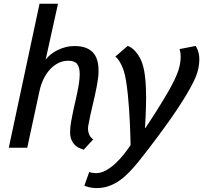

<svg xmlns="http://www.w3.org/2000/svg" viewBox="-20 -781 1074 1015"><path d="M350.6 -84Q350.6 -106.4 355.5 -135.5Q360.4 -164.6 367.4 -196.8Q374.5 -229 382.3 -262.9Q390.1 -296.9 395.5 -329.1Q401.4 -363.3 401.4 -388.7Q401.4 -426.3 387.2 -443.4Q373 -460.4 340.8 -460Q314 -460 290 -448.5Q266.1 -437 246.3 -416.3Q226.6 -395.5 211.7 -366.2Q196.8 -336.9 189 -300.8L124 0H26.4L189 -761.2H286.6L221.2 -465.3Q231.4 -479.5 247.3 -492.4Q263.2 -505.4 283 -515.4Q302.7 -525.4 325.9 -531.5Q349.1 -537.6 374 -537.6Q437 -537.6 469 -506.1Q501 -474.6 501 -406.7Q501 -389.6 498.8 -370.8Q496.6 -352.1 492.7 -330.6Q482.4 -276.4 469.7 -225.1Q457 -173.8 447.3 -119.6Q445.3 -111.3 445.3 -100.6Q445.3 -84.5 451.7 -69.6Q458 -54.7 472.7 -43.9L422.4 10.3Q417 7.8 405 3.9Q393.1 0 381.1 -9.8Q369.1 -19.5 359.9 -37.1Q350.6 -54.7 350.6 -84Z M722.7 -469.2Q731.4 -451.7 737.3 -428.7Q743.2 -405.8 746.3 -379.6Q749.5 -353.5 751 -325Q752.4 -296.4 752.4 -268.1Q752.4 -243.7 751.7 -220.2Q751 -196.8 750.2 -175.5Q749.5 -154.3 748.3 -136Q747.1 -117.7 746.6 -104H748.5Q755.9 -115.2 769.8 -136.2Q783.7 -157.2 800.5 -183.6Q817.4 -210 835.9 -240.2Q854.5 -270.5 871.6 -300.5Q888.7 -330.6 902.1 -358.4Q915.5 -386.2 922.9 -408.2Q929.7 -430.2 932.4 -448Q935.1 -465.8 935.1 -480Q935.1 -499 932.4 -509.5Q929.7 -520 929.2 -521.5L1014.2 -538.1Q1016.1 -535.2 1019.3 -529.5Q1022.5 -523.9 1025.6 -515.4Q1028.8 -506.8 1031.2 -494.9Q1033.7 -482.9 1033.7 -466.8Q1033.7 -453.6 1031.7 -437.5Q1029.8 -421.4 1024.4 -402.3Q1018.1 -378.9 1002.4 -347.4Q986.8 -315.9 965.3 -280Q943.8 -244.1 918.2 -205.6Q892.6 -167 866 -129.9Q839.4 -92.8 813.7 -58.3Q788.1 -23.9 766.8 3.7Q745.6 31.2 730.5 50.5Q715.3 69.8 709.5 76.7Q685.5 106 661.4 130.9Q637.2 155.8 610.8 174.1Q584.5 192.4 554.4 202.9Q524.4 213.4 489.3 213.4Q478 213.4 467.8 211.9Q457.5 210.4 449 208.3Q440.4 206.1 434.3 203.9Q428.2 201.7 425.8 200.7L451.7 128.4Q451.2 128.4 461.9 131.3Q472.7 134.3 487.3 134.3Q514.2 134.3 540.8 119.4Q567.4 104.5 591.3 82Q615.2 59.6 635.5 33.7Q655.8 7.8 670.4 -13.7Q669.9 -31.2 669.2 -61Q668.5 -90.8 666.7 -127.2Q665 -163.6 662.4 -203.6Q659.7 -243.7 655.8 -281.2Q651.9 -318.8 646.7 -351.1Q641.6 -383.3 634.8 -404.8Q627.9 -425.8 620.8 -439.7Q613.8 -453.6 607.7 -462.4Q601.6 -471.2 596.7 -475.6Q591.8 -480 589.4 -481.4L654.8 -538.1Q659.2 -537.1 667 -533Q674.8 -528.8 684.1 -520.8Q693.4 -512.7 703.4 -500Q713.4 -487.3 722.7 -469.2Z"/></svg>

Font: Ufes Sans
Style: Italic
Weight: 400
Designer: Ricardo Esteves & Filipe Motta
Foundry: ProDesignUfes - Ricardo Esteves, Filipe Motta
Version: Version 2.0